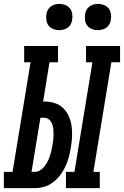

<svg xmlns="http://www.w3.org/2000/svg" viewBox="-66 -973 641 993"><path d="M275 0V-84H319L412 -651H379V-735H555V-651H510L417 -84H450V0ZM-46 0V-84H-1L92 -651H59V-735H234V-651H190L157 -448H162Q191 -448 216.5 -440Q242 -432 261 -413.5Q280 -395 290.5 -370.5Q301 -346 304.5 -319Q308 -292 306.5 -264Q305 -236 300 -208Q296 -183 289.5 -159Q283 -135 272 -111.5Q261 -88 245 -67Q229 -46 208 -30Q187 -14 162.5 -7Q138 0 113 0ZM97 -84H113Q128 -84 141 -92Q154 -100 163.5 -112Q173 -124 180 -137.5Q187 -151 191.5 -164.5Q196 -178 199.5 -192.5Q203 -207 205 -221V-222Q208 -236 209.5 -250.5Q211 -265 211 -279Q211 -293 209.5 -307Q208 -321 203 -333.5Q198 -346 187.5 -355Q177 -364 162 -364H143ZM440 -817Q424 -817 409 -823Q394 -829 385 -841Q376 -853 374 -869Q372 -885 374 -901Q376 -913 382 -923Q388 -933 397.5 -940Q407 -947 418.5 -950Q430 -953 441 -953Q457 -953 472 -947Q487 -941 496 -929Q505 -917 507.5 -901Q510 -885 507 -869Q505 -857 499.5 -847Q494 -837 484 -830Q474 -823 462.5 -820Q451 -817 440 -817ZM240 -817Q224 -817 209 -823Q194 -829 185 -841Q176 -853 174 -869Q172 -885 174 -901Q176 -913 182 -923Q188 -933 197.5 -940Q207 -947 218.5 -950Q230 -953 241 -953Q257 -953 272 -947Q287 -941 296 -929Q305 -917 307.5 -901Q310 -885 307 -869Q305 -857 299.5 -847Q294 -837 284 -830Q274 -823 262.5 -820Q251 -817 240 -817Z"/></svg>

Font: Iosevka Curly Slab Semibold
Style: Italic
Weight: 600
Italic angle: -9°
Monospace: yes
Designer: Belleve Invis
Foundry: Belleve Invis
Version: Version 22.1.2; ttfautohint (v1.8.4)